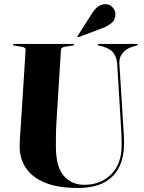

<svg xmlns="http://www.w3.org/2000/svg" viewBox="-20 -917 710 948"><path d="M576.5 -307 558.5 -601.5Q556 -635 540.2 -655.8Q524.5 -676.5 491 -686L468 -692Q462.5 -694 462.5 -696.5Q462.5 -700 467 -700H655.5Q660.5 -700 660.5 -696.5Q660.5 -693.5 654.5 -692L633.5 -686Q603.5 -677 585.5 -655Q567.5 -633 569.5 -603L587.5 -312Q589.5 -285 591 -258.5Q592.5 -232 592.5 -204.5Q592.5 -145 570.2 -96Q548 -47 497.8 -18Q447.5 11 363 11Q264.5 11 201.2 -15.5Q138 -42 107.5 -88.2Q77 -134.5 77 -194Q77 -208 78.2 -230.8Q79.5 -253.5 81.2 -276.5Q83 -299.5 84 -315.5L106.5 -672Q107 -683 85 -686.5L51 -692Q44 -693 44 -696.5Q44 -700 49.5 -700H340.5Q346 -700 346 -696.5Q346 -693 339 -692L302 -686.5Q281.5 -683 281 -671.5L259 -319Q256.5 -280.5 256.2 -248Q256 -215.5 256 -193.5Q256 -93.5 294.8 -49Q333.5 -4.5 396.5 -4.5Q476.5 -4.5 528.5 -56Q580.5 -107.5 580.5 -198Q580.5 -234.5 579.2 -259.8Q578 -285 576.5 -307ZM433.5 -849.5Q463.5 -897 500.5 -896.5Q523.5 -896 536.8 -879.8Q550 -863.5 550 -847.5Q549.5 -818 529.2 -802.2Q509 -786.5 484.5 -777.5L369 -734Q364.5 -732.5 363 -735Q361.5 -737.5 364 -740.5Z"/></svg>

Font: Fraunces 144pt S000
Style: Bold
Weight: 700
Version: Version 1.000; ttfautohint (v1.8.3)